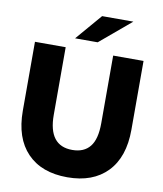

<svg xmlns="http://www.w3.org/2000/svg" viewBox="-106 -1092 1010 1190"><g transform="rotate(10 399.0 -496.5)"><path d="M635.6 -1006.7 440 -842.2H297.8L438.9 -1006.7ZM56.7 -344.4V-777.8H250V-352.2Q250 -157.8 400 -157.8Q473.3 -157.8 511.1 -204.4Q548.9 -251.1 548.9 -352.2V-777.8H740V-344.4Q740 -172.2 650 -78.9Q560 14.4 398.9 14.4Q236.7 14.4 146.7 -78.9Q56.7 -172.2 56.7 -344.4Z"/></g></svg>

Font: Paperlogy 9 Black
Style: Regular
Weight: 900
Designer: redesigned by Lee Juim, glyphs from Gmarket Sans & Montserrat
Foundry: PT&
Version: Version 1.001